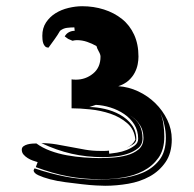

<svg xmlns="http://www.w3.org/2000/svg" viewBox="-20 -828 622 617"><path d="M318 -231Q309 -231 289 -232Q269 -233 243.5 -236Q218 -239 190.5 -242.5Q163 -246 140.5 -252Q118 -258 103 -265Q88 -272 88 -281L91 -287Q142 -270 190 -260.5Q238 -251 292 -251Q327 -251 366 -255Q405 -259 437.5 -272.5Q470 -286 491.5 -313Q513 -340 513 -385Q513 -406 508 -427Q504 -447 495 -465Q503 -447 505 -429Q508 -410 508 -389Q508 -347 489 -320.5Q470 -294 440 -278.5Q410 -263 374 -257.5Q338 -252 305 -252Q248 -252 198 -261.5Q148 -271 95 -291L101 -307Q94 -309 85.5 -312Q77 -315 69 -320Q61 -325 55.5 -331.5Q50 -338 50 -347Q50 -354 55.5 -358Q61 -362 68.5 -364Q76 -366 84 -366.5Q92 -367 97 -367Q116 -353 141.5 -343.5Q167 -334 195 -329Q223 -324 250.5 -322Q278 -320 301 -320Q317 -320 341 -321.5Q365 -323 387.5 -329Q410 -335 425.5 -348Q441 -361 441 -385Q441 -411 427 -430Q416 -447 397 -457Q438 -434 438 -383Q438 -363 423.5 -351.5Q409 -340 389 -333.5Q369 -327 347.5 -325Q326 -323 312 -323Q258 -323 210 -334Q162 -345 113 -368Q138 -368 161.5 -364Q185 -360 208 -355.5Q231 -351 254 -347Q277 -343 303 -343H316Q323 -343 330 -344L331 -334Q340 -335 356 -337.5Q372 -340 387 -346Q402 -352 413 -360.5Q424 -369 424 -382Q424 -408 411.5 -428Q399 -448 379 -461.5Q359 -475 335 -482.5Q311 -490 288 -491L267 -484Q290 -484 316.5 -478Q343 -472 365.5 -459.5Q388 -447 403 -427.5Q418 -408 418 -381Q418 -370 406 -363Q394 -356 386 -353Q406 -361 415 -379Q412 -412 389 -432Q366 -452 335 -462.5Q304 -473 270 -476.5Q236 -480 210 -480V-573Q215 -572 224 -572Q255 -572 279 -591.5Q303 -611 303 -646Q303 -653 297.5 -662.5Q292 -672 290 -680Q276 -688 260 -693.5Q244 -699 227 -699Q221 -699 213 -697L199 -703L188 -711Q193 -720 201.5 -724.5Q210 -729 220 -729L219 -740Q207 -740 195 -738.5Q183 -737 173 -729Q165 -715 155.5 -702Q146 -689 136 -675Q129 -675 125 -679Q121 -683 119 -689Q117 -695 116.5 -701.5Q116 -708 116 -713Q116 -738 128 -756Q140 -774 158.5 -785.5Q177 -797 200 -802.5Q223 -808 244 -808Q281 -808 314 -797.5Q347 -787 372 -767Q397 -747 411 -716.5Q425 -686 425 -646Q425 -635 422.5 -621.5Q420 -608 413 -594.5Q406 -581 393.5 -569.5Q381 -558 360 -551Q393 -549 424 -534.5Q455 -520 479 -496.5Q503 -473 517.5 -443Q532 -413 532 -380Q532 -336 512 -307Q492 -278 461 -261Q430 -244 392 -237.5Q354 -231 318 -231ZM392 -460Q393 -459 394 -458Q393 -459 392 -460ZM394 -458Q396 -458 397 -457Q395 -458 394 -458Z"/></svg>

Font: Finger Paint
Style: Regular
Weight: 400
Designer: Ralph du Carrois
Foundry: Ralph du Carrois
Version: Version 1.001